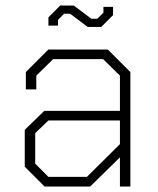

<svg xmlns="http://www.w3.org/2000/svg" viewBox="-20 -678 574 698"><path d="M70 -72V-206L141 -275H416V-403L355 -463H173L112 -403V-353H74V-416L156 -498H372L454 -416V0H416V-106L308 0H142ZM296 -35 416 -154V-240H156L108 -194V-83L156 -35ZM235 -628H213L191 -606V-585H156V-615L199 -658H248L312 -610H334L356 -632V-653H391V-623L348 -580H299Z"/></svg>

Font: Chakra Petch ExtraLight
Style: Regular
Weight: 275
Designer: Katatrad Aksorn Co.,Ltd.
Foundry: Cadson Demak Co.,Ltd.
Version: Version 1.000; ttfautohint (v1.6)